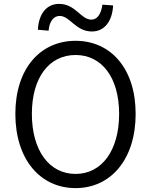

<svg xmlns="http://www.w3.org/2000/svg" viewBox="-20 -955 777 988"><path d="M369 13C550 13 678 -135 678 -369C678 -602 550 -745 369 -745C187 -745 59 -602 59 -369C59 -135 187 13 369 13ZM369 -60C233 -60 144 -181 144 -369C144 -556 233 -672 369 -672C504 -672 593 -556 593 -369C593 -181 504 -60 369 -60ZM453 -793C517 -793 558 -845 562 -927L507 -931C500 -881 480 -854 450 -854C396 -854 369 -935 284 -935C219 -935 179 -883 175 -802L230 -797C234 -846 257 -873 287 -873C340 -873 369 -793 453 -793Z"/></svg>

Font: Noto Sans HK DemiLight
Style: Regular
Weight: 350
Designer: Ryoko NISHIZUKA 西塚涼子 (kana, bopomofo & ideographs); Paul D. Hunt (Latin, Greek & Cyrillic); Sandoll Communications 산돌커뮤니
Foundry: Adobe
Version: Version 2.004;hotconv 1.0.118;makeotfexe 2.5.65603